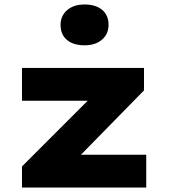

<svg xmlns="http://www.w3.org/2000/svg" viewBox="-20 -836 757 856"><path d="M78 0V-94L440 -456L450 -387H78V-533H622V-433L280 -84L267 -146H632V0ZM357 -634Q307 -634 278.5 -658Q250 -682 250 -725Q250 -765 279 -790.5Q308 -816 357 -816Q407 -816 435.5 -792Q464 -768 464 -725Q464 -685 435 -659.5Q406 -634 357 -634Z"/></svg>

Font: Lexend Giga ExtraBold
Style: Regular
Weight: 800
Designer: Bonnie Shaver-Troup, Thomas Jockin
Foundry: Lexend
Version: Version 1.007